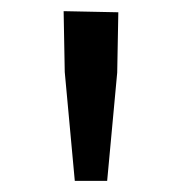

<svg xmlns="http://www.w3.org/2000/svg" viewBox="-20 -804 331 344"><path d="M94 -784 96 -675 114 -480H172L190 -674L192 -782Z"/></svg>

Font: GenEiGothic-pro-Regular
Style: Regular
Weight: 400
Designer: Ryoko NISHIZUKA (kana & ideographs); Paul D. Hunt (Latin, Greek & Cyrillic); Wenlong ZHANG (bopomofo); Sandoll Communica
Foundry: Adobe Systems Incorporated; o_tamon
Version: Version 1.000.140830